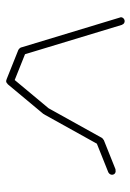

<svg xmlns="http://www.w3.org/2000/svg" viewBox="82 -516 435 640"><g transform="rotate(-90 300.0 -195.5)"><path d="M38 -40Q38 -37 39.5 -34Q41 -31 44 -29.5Q47 -28 50 -28Q53 -28 56 -29.5Q59 -31 61 -34Q63 -37 63 -40Q63 -43 61 -46Q59 -49 56 -51Q53 -53 50 -53Q47 -53 44 -51Q41 -49 39.5 -46Q38 -43 38 -40Z M45 -52 55 -28 155 -68 145 -92Z M138 -80Q138 -77 139.5 -74Q141 -71 144 -69.5Q147 -68 150 -68Q153 -68 156 -69.5Q159 -71 161 -74Q163 -77 163 -80Q163 -83 161 -86Q159 -89 156 -91Q153 -93 150 -93Q147 -93 144 -91Q141 -89 139.5 -86Q138 -83 138 -80Z M139 -86 161 -74 261 -254 239 -266Z M238 -260Q238 -257 239.5 -254Q241 -251 244 -249.5Q247 -248 250 -248Q253 -248 256 -249.5Q259 -251 261 -254Q263 -257 263 -260Q263 -263 261 -266Q259 -269 256 -271Q253 -273 250 -273Q247 -273 244 -271Q241 -269 239.5 -266Q238 -263 238 -260Z M240 -268 260 -252 360 -372 340 -388Z M338 -380Q338 -377 339.5 -374Q341 -371 344 -369.5Q347 -368 350 -368Q353 -368 356 -369.5Q359 -371 361 -374Q363 -377 363 -380Q363 -383 361 -386Q359 -389 356 -391Q353 -393 350 -393Q347 -393 344 -391Q341 -389 339.5 -386Q338 -383 338 -380Z M355 -392 345 -368 445 -328 455 -352Z M438 -340Q438 -337 439.5 -334Q441 -331 444 -329.5Q447 -328 450 -328Q453 -328 456 -329.5Q459 -331 461 -334Q463 -337 463 -340Q463 -343 461 -346Q459 -349 456 -351Q453 -353 450 -353Q447 -353 444 -351Q441 -349 439.5 -346Q438 -343 438 -340Z M462 -344 438 -336 538 -6 562 -14Z M538 -10Q538 -7 539.5 -4Q541 -1 544 0.5Q547 2 550 2Q553 2 556 0.5Q559 -1 561 -4Q563 -7 563 -10Q563 -13 561 -16Q559 -19 556 -21Q553 -23 550 -23Q547 -23 544 -21Q541 -19 539.5 -16Q538 -13 538 -10Z"/></g></svg>

Font: Linefont Thin
Style: Regular
Weight: 100
Monospace: yes
Version: Version 3.002;gftools[0.9.33]